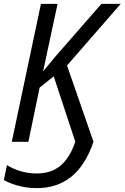

<svg xmlns="http://www.w3.org/2000/svg" viewBox="-29 -734 645 994"><path d="M160 240C300 240 399 165 455 0L318 -395L596 -714H496L254 -437L194 -364L269 -714H183L32 0H118L176 -280L249 -339L361 0C319 122 251 164 161 164C96 164 45 144 7 121L-9 198C17 213 79 240 160 240Z"/></svg>

Font: Noto Sans SemiCondensed
Style: Italic
Weight: 400
Width: 4
Italic angle: -12°
Designer: Monotype Design Team
Foundry: Monotype Imaging Inc.
Version: Version 2.013